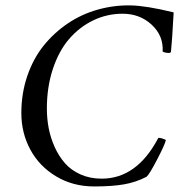

<svg xmlns="http://www.w3.org/2000/svg" viewBox="-20 -670 670 698"><path d="M555.7 -168.9Q561.5 -168.9 568.4 -167Q575.2 -165 579.1 -163.1L583 -161.1Q580.1 -145.5 551.5 -90.6Q522.9 -35.6 512.7 -27.3Q474.1 -7.3 430.9 0.2Q387.7 7.8 322.3 7.8Q245.1 7.8 184.1 -28.8Q123 -65.4 90.3 -126Q57.6 -186.5 57.6 -258.8Q57.6 -330.6 79.3 -394Q101.1 -457.5 138.9 -504.4Q176.8 -551.3 226.8 -585Q276.9 -618.7 335.2 -635Q393.6 -651.4 454.1 -650.4Q511.7 -649.4 611.3 -625Q605.5 -518.1 601.6 -482.4Q600.6 -477.5 593.8 -477.5Q581.1 -477.5 571.3 -482.4Q574.7 -540 531.5 -580.1Q488.3 -620.1 425.8 -620.1Q368.7 -620.1 318.4 -595.7Q268.1 -571.3 230.7 -527.6Q193.4 -483.9 171.9 -418.5Q150.4 -353 150.4 -275.4Q150.4 -238.8 157 -204.1Q163.6 -169.4 178.7 -135.7Q193.8 -102.1 216.1 -76.7Q238.3 -51.3 272.7 -35.9Q307.1 -20.5 349.6 -20.5Q478 -20.5 555.7 -168.9Z"/></svg>

Font: Amiri
Style: Slanted
Weight: 400
Italic angle: 9°
Designer: Khaled Hosny
Version: Version 000.107